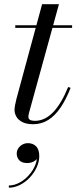

<svg xmlns="http://www.w3.org/2000/svg" viewBox="-20 -580 364 912"><path d="M137.5 10Q106.5 10 87 0.2Q67.5 -9.5 58.2 -25.2Q49 -41 49 -58Q49 -66 51.5 -80.5Q54 -95 58 -110L180 -560H260L119.5 -50Q118 -45 116.5 -38.2Q115 -31.5 115 -24.5Q115 -6 146 -6Q169.5 -6 191.5 -16.5Q213.5 -27 233 -47.5Q252.5 -68 270.2 -98Q288 -128 303.5 -166.5L315.5 -163Q294 -108 267.8 -69.2Q241.5 -30.5 209.2 -10.2Q177 10 137.5 10ZM52.5 -447.5V-460H322.5V-447.5ZM22 311.5V301Q47 301 72 287.8Q97 274.5 117 252.2Q137 230 147.8 203Q158.5 176 155 149H165Q165 162 157.2 172.5Q149.5 183 136.5 188.8Q123.5 194.5 109.5 194.5Q83.5 194.5 71.5 181.2Q59.5 168 59.5 149.5Q59.5 136.5 66.5 125.2Q73.5 114 85.8 107Q98 100 113 100Q136.5 100 151.5 115Q166.5 130 166.5 161.5Q166.5 188.5 154.2 215Q142 241.5 121.2 263.5Q100.5 285.5 74.8 298.5Q49 311.5 22 311.5Z"/></svg>

Font: Bodoni Moda 18pt
Style: Italic
Weight: 400
Italic angle: -13°
Designer: Owen Earl
Foundry: indestructible type
Version: Version 2.005